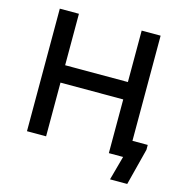

<svg xmlns="http://www.w3.org/2000/svg" viewBox="-120 -816 1024 1067"><g transform="rotate(15 391.5 -283.0)"><path d="M673 -100H761V-72L707 139H608L646 0H565H564V-309H203V0H93V-705H203V-409H564V-705H673Z"/></g></svg>

Font: Manrope Medium
Style: Medium
Weight: 500
Designer: Mikhail Sharanda
Foundry: Mikhail Sharanda
Version: Version 4.000;hotconv 1.0.109;makeotfexe 2.5.65596